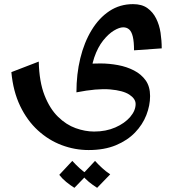

<svg xmlns="http://www.w3.org/2000/svg" viewBox="-20 -416 858 929"><path d="M408.8 310Q341.8 310 278.6 286.2Q215.5 262.5 163.5 215Q111.5 167.5 77.5 96.8Q43.5 26 35 -67L167.5 -118Q169.8 -20 195.5 45.2Q221.2 110.5 260.9 149.1Q300.5 187.8 346.2 204.1Q392 220.5 435.2 220.5Q492.8 220.5 538 200.6Q583.2 180.8 609.8 150Q636.2 119.2 636.2 87.2Q636.2 61.8 605.9 41.9Q575.5 22 512.5 16.6Q449.5 11.2 349.8 30.8L390.8 -105.5Q424.8 -109.2 466.8 -109Q508.8 -108.8 550.9 -101Q593 -93.2 628.2 -75.1Q663.5 -57 684.9 -27Q706.2 3 706.2 48.8Q706.2 94.2 688.1 140.8Q670 187.2 633.2 225.4Q596.5 263.5 540.5 286.8Q484.5 310 408.8 310ZM349.8 30.8Q349.8 -57 368.5 -133.9Q387.2 -210.8 423.1 -270Q459 -329.2 509.5 -362.6Q560 -396 623.8 -396Q666.5 -396 693.2 -376.8Q720 -357.5 735.5 -326.5Q751 -295.5 756.8 -257.8Q762.5 -220 762.5 -182L628.5 -172.5Q628.5 -214.2 622.6 -238.6Q616.8 -263 605.1 -273.4Q593.5 -283.8 576 -283.8Q557.5 -283.8 531.1 -268Q504.8 -252.2 478.9 -219.8Q453 -187.2 435.9 -137.5Q418.8 -87.8 418.8 -20.8ZM340 492.8Q319.5 480 300.1 464.1Q280.8 448.2 266.8 430L329.8 362.5Q346.8 381 364 396.9Q381.2 412.8 403.2 427.5ZM450 492.8Q429.5 480 410.1 464.1Q390.8 448.2 376.8 430L439.8 362.5Q456.8 381 474 396.9Q491.2 412.8 513.2 427.5Z"/></svg>

Font: Marhey Light
Style: Regular
Weight: 300
Designer: Nur Syamsi & Bustanul Arifin
Foundry: Namelatype
Version: Version 1.000